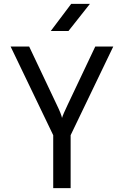

<svg xmlns="http://www.w3.org/2000/svg" viewBox="-20 -970 639 990"><path d="M241.7 -810.1 347.2 -950.2H443.8L333 -810.1ZM254.4 0V-272.9L34.7 -730H130.4L272.5 -430.2Q284.7 -405.3 291.5 -387.7Q298.3 -370.1 299.8 -361.8Q301.8 -369.6 309.6 -387.7Q316.9 -405.3 329.1 -430.2L471.2 -730H564L344.2 -272.9V0Z"/></svg>

Font: UDEV Gothic 35
Style: Regular
Weight: 400
Version: v2.1.0; ttfautohint (v1.8.4.7-5d5b-dirty) -l 6 -r 45 -G 200 